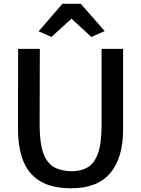

<svg xmlns="http://www.w3.org/2000/svg" viewBox="-20 -1006 760 1034"><path d="M363.5 8Q260 8 196.8 -30Q133.5 -68 105.2 -139.5Q77 -211 77 -311L77.5 -743H194.5L193.5 -333.5Q193.5 -234 213.8 -180Q234 -126 272.8 -105Q311.5 -84 367 -84Q417 -84 452.8 -105.2Q488.5 -126.5 507.8 -180.5Q527 -234.5 527 -333.5V-743H643V-309Q643 -156 574 -74Q505 8 363.5 8ZM257 -807 188 -837.5 316 -985.5H415L544 -838.5L472 -807L365 -905.5Z"/></svg>

Font: Tracken
Style: Regular
Weight: 400
Designer: Eben Sorkin
Foundry: Eben Sorkin
Version: Version 2.001